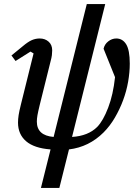

<svg xmlns="http://www.w3.org/2000/svg" viewBox="-20 -718 679 938"><path d="M227 12Q147 6 107.5 -28Q68 -62 68 -119Q68 -136 71 -155.5Q74 -175 82 -207L144 -457L129 -466L56 -420L36 -447L91 -492Q117 -514 135.5 -522Q154 -530 174 -530Q200 -530 217.5 -514.5Q235 -499 235 -472Q235 -461 233.5 -448.5Q232 -436 227 -418L174 -205Q166 -172 163 -155Q160 -138 160 -124Q160 -56 242 -49L404 -698H494L332 -49Q411 -54 455 -98Q484 -128 508.5 -192Q533 -256 542 -341L486 -480Q491 -502 509 -516Q527 -530 548 -530Q579 -530 596.5 -501.5Q614 -473 614 -407Q614 -365 606 -319Q598 -273 581.5 -228.5Q565 -184 541 -143Q517 -102 486 -71Q415 0 317 12L270 200H180Z"/></svg>

Font: IBM Plex Serif Text
Style: Italic
Weight: 450
Italic angle: -14°
Designer: Mike Abbink, Paul van der Laan, Pieter van Rosmalen
Foundry: Bold Monday
Version: Version 3.001